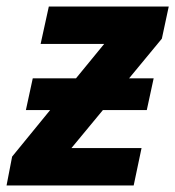

<svg xmlns="http://www.w3.org/2000/svg" viewBox="-43 -566 535 586"><path d="M365 0 389 -114H175L271 -230H405L426 -327H351L451 -448L472 -546H106L81 -432H275L189 -327H57L36 -230H110L-6 -88L-23 0Z"/></svg>

Font: BC Sans
Style: Bold Italic
Weight: 700
Italic angle: -12°
Designer: Monotype Design Team
Province of B.C.
Foundry: Monotype Imaging Inc.
Version: Version 2.000;GOOG;noto-source:20170915:90ef993387c0